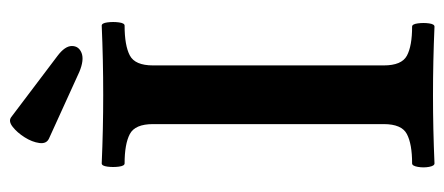

<svg xmlns="http://www.w3.org/2000/svg" viewBox="-274 -616 893 386"><g transform="rotate(-90 173.0 -423.5)"><path d="M37 3Q32 3 30 -8Q28 -19 30 -30.5Q32 -42 37 -42Q76 -42 96 -52.5Q116 -63 116 -99V-563Q116 -599 96 -609.5Q76 -620 37 -620Q32 -620 30.5 -631.5Q29 -643 30.5 -654.5Q32 -666 37 -666Q106 -663 175 -663Q245 -663 314 -666Q319 -666 320.5 -654.5Q322 -643 320.5 -631.5Q319 -620 314 -620Q274 -620 254 -609.5Q234 -599 234 -563V-99Q234 -63 253.5 -52.5Q273 -42 312 -42Q317 -42 318.5 -30.5Q320 -19 318.5 -8Q317 3 312 3Q243 0 174 0Q106 0 37 3ZM221 -711 87 -772Q76 -777 78 -791.5Q80 -806 89.5 -821Q99 -836 110.5 -845Q122 -854 130 -848L253 -755Q273 -740 273 -726Q273 -712 259 -706.5Q245 -701 221 -711Z"/></g></svg>

Font: Junicode
Style: Bold
Weight: 700
Designer: Peter S. Baker
Version: Version 2.100; ttfautohint (v1.8.4)